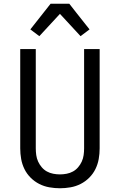

<svg xmlns="http://www.w3.org/2000/svg" viewBox="-20 -997 640 1025"><path d="M300 8Q272 8 243.5 3Q215 -2 189.5 -15Q164 -28 143.5 -48.5Q123 -69 110.5 -94.5Q98 -120 93 -148Q88 -176 88 -205V-735H171V-205Q171 -187 173.5 -169Q176 -151 183.5 -134.5Q191 -118 203 -104Q215 -90 230.5 -81.5Q246 -73 264 -69.5Q282 -66 300 -66Q318 -66 336 -69.5Q354 -73 369.5 -81.5Q385 -90 397 -104Q409 -118 416.5 -134.5Q424 -151 426.5 -169Q429 -187 429 -205V-735H512V-205Q512 -176 507 -148Q502 -120 489.5 -94.5Q477 -69 456.5 -48.5Q436 -28 410.5 -15Q385 -2 356.5 3Q328 8 300 8ZM190 -804 142 -840 250 -977H350L386 -931L458 -840L410 -804L300 -923Z"/></svg>

Font: Iosevka Fixed Extended
Style: Regular
Weight: 400
Width: 7
Monospace: yes
Designer: Belleve Invis
Foundry: Belleve Invis
Version: Version 24.1.1; ttfautohint (v1.8.4)